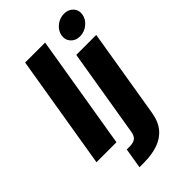

<svg xmlns="http://www.w3.org/2000/svg" viewBox="-288 -861 1155 1155"><g transform="rotate(-45 290.0 -283.0)"><path d="M300.8 -727.5 180.2 0H10.3L130.9 -727.5ZM380.9 -542.5H550.8L457 24.4Q446.3 90.3 413.3 129.6Q380.4 168.9 328.6 186.5Q276.9 204.1 210 204.1H171.9L193.4 74.7H215.8Q251 74.7 267.1 61.3Q283.2 47.9 287.6 20ZM476.1 -605Q439.5 -605 417.7 -628.9Q396 -652.8 401.4 -687.5Q407.2 -722.2 437 -746.1Q466.8 -770 503.9 -770Q540.5 -770 562.5 -746.1Q584.5 -722.2 578.6 -687.5Q572.8 -653.3 543 -629.2Q513.2 -605 476.1 -605Z"/></g></svg>

Font: Inter 16pt ExtraBold
Style: Italic
Weight: 800
Italic angle: -9.3988°
Version: Version 4.001;git-66647c0bb